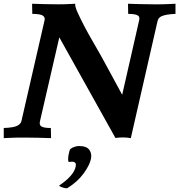

<svg xmlns="http://www.w3.org/2000/svg" viewBox="-50 -733 955 1023"><path d="M326 60Q335 53 348 49Q361 45 370 45Q412 45 426.5 66Q441 87 434 116Q427 148 395 192Q363 236 308 270Q299 271 283.5 266Q268 261 265 256Q272 251 285 241.5Q298 232 312 219Q326 206 337.5 189.5Q349 173 353 155Q356 143 352.5 137Q349 131 342.5 129.5Q336 128 328.5 129Q321 130 316 130Q313 126 313 115.5Q313 105 315 93Q317 81 320 71.5Q323 62 326 60ZM121 -713Q151 -712 187 -711Q223 -710 261 -710Q272 -710 297 -710.5Q322 -711 351 -713Q348 -701 363 -667.5Q378 -634 399.5 -593Q421 -552 445 -511Q469 -470 484 -443Q493 -427 509 -397.5Q525 -368 542.5 -336Q560 -304 576 -274Q592 -244 601 -228L691 -623Q693 -631 692.5 -638Q692 -645 686 -649.5Q680 -654 667 -656.5Q654 -659 633 -659L632 -713Q662 -712 698 -711Q734 -710 772 -710Q788 -710 800.5 -710Q813 -710 825.5 -710.5Q838 -711 852 -711.5Q866 -712 885 -713V-659Q859 -658 841.5 -655Q824 -652 813 -647.5Q802 -643 797 -636.5Q792 -630 790 -623L647 3Q609 -4 565 2L266 -534L163 -87Q161 -79 162 -72Q163 -65 169 -60.5Q175 -56 187.5 -53.5Q200 -51 221 -51L222 3Q192 2 156.5 1Q121 0 83 0Q67 0 54.5 0Q42 0 29.5 0.5Q17 1 3 1.5Q-11 2 -30 3V-51Q22 -53 41 -62.5Q60 -72 64 -87L187 -623Q192 -640 178.5 -649.5Q165 -659 122 -659Z"/></svg>

Font: Lusitana
Style: Bold Italic
Weight: 700
Designer: Ana Paula Megda
Foundry: Ana Paula Megda
Version: Version 1.000; ttfautohint (v1.1) -l 8 -r 50 -G 200 -x 14 -D